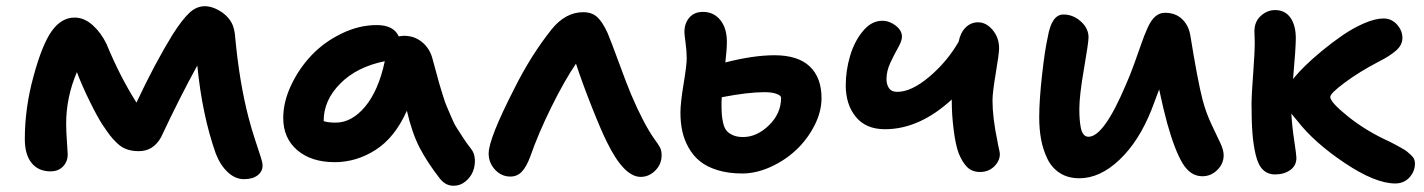

<svg xmlns="http://www.w3.org/2000/svg" viewBox="-20 -555 4538 612"><path d="M141.1 -8.8Q102.5 -8.8 80.8 -35.4Q59.1 -62 59.1 -111.8Q59.1 -211.4 86.9 -312Q114.3 -413.1 145 -456.1Q175.8 -499 217.8 -499Q248.5 -499 275.6 -474.6Q302.7 -450.2 319.8 -414.1Q362.3 -311 415 -228Q473.6 -353 530.8 -445.8Q560.5 -492.2 583.3 -513.7Q606 -535.2 632.8 -535.2Q659.7 -535.2 689.9 -514.2Q709 -500 718.5 -481.9Q728 -463.9 730 -433.1Q743.2 -292.5 772 -181.2Q781.2 -145.5 793 -109.9Q804.7 -74.2 810.8 -55.4Q816.9 -36.6 816.9 -28.8Q817.4 -8.8 801.3 3.7Q785.2 16.1 757.8 16.1Q730 16.1 706.3 -5.9Q682.6 -27.8 668 -64.9Q624.5 -187.5 608.9 -346.2Q553.2 -245.1 493.2 -117.2Q468.3 -73.2 422.9 -73.2Q401.4 -73.2 384.8 -78.9Q368.2 -84.5 353.8 -98.1Q339.4 -111.8 330.3 -123.8Q321.3 -135.7 306.2 -158.2Q290.5 -182.1 265.9 -232.2Q241.2 -282.2 225.1 -325.2Q190.9 -245.1 190.9 -161.1Q190.9 -136.7 193.4 -103Q195.8 -69.3 195.8 -63Q195.8 -40 180.9 -24.4Q166 -8.8 141.1 -8.8Z M1046.9 -38.1Q972.2 -38.1 927.5 -76.4Q882.8 -114.7 882.8 -179.2Q882.8 -230 908 -283.4Q933.1 -336.9 973.4 -379.2Q1013.7 -421.4 1069.1 -448.2Q1124.5 -475.1 1180.7 -475.1Q1234.9 -475.1 1251 -439Q1262.7 -440.9 1267.6 -440.9Q1300.8 -440.9 1325 -421.1Q1349.1 -401.4 1357.9 -370.1Q1359.9 -363.8 1369.1 -329.1Q1378.4 -294.4 1380.4 -287.8Q1382.3 -281.2 1390.9 -253.4Q1399.4 -225.6 1403.8 -216.3Q1408.2 -207 1417.5 -184.3Q1426.8 -161.6 1435.3 -148.4Q1443.8 -135.3 1455.8 -116.5Q1467.8 -97.7 1481.9 -80.1Q1492.7 -66.4 1493.7 -46.1Q1494.6 -25.9 1487.1 -7.6Q1479.5 10.7 1463.1 23.9Q1446.8 37.1 1425.8 37.1Q1400.4 37.1 1382.8 15.1Q1342.3 -36.6 1317.6 -84.2Q1293 -131.8 1276.9 -202.1Q1238.8 -116.7 1177.5 -77.4Q1116.2 -38.1 1046.9 -38.1ZM1011.7 -169.9V-168.9Q1025.9 -164.1 1049.8 -164.1Q1101.1 -164.1 1143.8 -215.1Q1186.5 -266.1 1206.5 -359.9Q1117.2 -341.8 1064.5 -288.6Q1011.7 -235.4 1011.7 -169.9Z M1606.9 7.8Q1578.1 7.8 1557.9 -14.2Q1537.6 -36.1 1537.6 -65.9Q1537.6 -112.8 1619.6 -272.9Q1671.9 -377.9 1737.8 -460.9Q1782.2 -516.1 1838.9 -516.1Q1866.7 -516.1 1883.5 -500.7Q1900.4 -485.4 1916.5 -450.2Q1927.7 -423.8 1952.6 -355.7Q1977.5 -287.6 1991.7 -253.9Q2031.2 -161.1 2065.9 -111.8Q2079.1 -94.2 2084 -84.5Q2088.9 -74.7 2088.9 -60.1Q2088.9 -31.7 2068.8 -11.5Q2048.8 8.8 2022 8.8Q1968.8 8.8 1914.6 -102.1Q1896 -139.2 1865.7 -215.8Q1835.4 -292.5 1815.9 -352.1Q1778.8 -297.4 1737.3 -213.4Q1695.8 -129.4 1669.9 -55.2Q1658.2 -23.4 1643.3 -7.8Q1628.4 7.8 1606.9 7.8Z M2345.7 -2Q2301.8 -2 2267.1 -12.7Q2232.4 -23.4 2210.7 -41.3Q2189 -59.1 2174.8 -84.5Q2160.6 -109.9 2154.8 -137Q2148.9 -164.1 2148.9 -195.8Q2148.9 -227.1 2158.9 -287.1Q2168.9 -347.2 2168.9 -369.1Q2168.9 -391.1 2165.3 -418.2Q2161.6 -445.3 2161.6 -453.1Q2161.6 -480.5 2177.2 -498.8Q2192.9 -517.1 2220.7 -517.1Q2254.9 -517.1 2275.9 -491.2Q2296.9 -465.3 2296.9 -421.9Q2296.9 -396 2292 -356Q2381.8 -378.9 2448.7 -378.9Q2523.4 -378.9 2561 -343.3Q2598.6 -307.6 2598.6 -242.2Q2598.6 -198.7 2575.9 -154.5Q2553.2 -110.4 2517.8 -77.1Q2482.4 -43.9 2436.3 -22.9Q2390.1 -2 2345.7 -2ZM2279.8 -224.1Q2279.8 -203.1 2280.8 -189.9Q2281.7 -176.8 2285.4 -161.6Q2289.1 -146.5 2296.1 -138.2Q2303.2 -129.9 2316.4 -124Q2329.6 -118.2 2348.6 -118.2Q2392.6 -118.2 2431.2 -155.8Q2469.7 -193.4 2469.7 -243.2Q2469.7 -250.5 2455.1 -255.9Q2440.4 -261.2 2417 -261.2Q2363.8 -261.2 2280.8 -245.1Q2279.8 -237.3 2279.8 -224.1Z M2800.8 -143.1Q2740.2 -143.1 2708 -182.4Q2675.8 -221.7 2675.8 -283.2Q2675.8 -329.6 2689.5 -376.2Q2703.1 -422.9 2730.5 -455.8Q2757.8 -488.8 2792 -488.8Q2814.9 -488.8 2835 -473.4Q2855 -458 2855 -438Q2855 -424.8 2842.8 -403.3Q2830.6 -381.8 2818.1 -355.2Q2805.7 -328.6 2805.7 -303.2Q2805.7 -285.6 2813.7 -273.9Q2821.8 -262.2 2839.8 -262.2Q2885.3 -262.2 2942.1 -310.3Q2999 -358.4 3035.6 -421.9Q3041.5 -451.2 3058.1 -467.5Q3074.7 -483.9 3097.7 -483.9Q3123.5 -483.9 3144 -459.5Q3164.6 -435.1 3164.6 -400.9Q3164.6 -384.3 3154.1 -322.3Q3143.6 -260.3 3143.6 -234.9Q3143.6 -179.2 3159.7 -103Q3160.6 -95.7 3163.8 -82.5Q3167 -69.3 3167 -64Q3167 -42 3148.9 -24.4Q3130.9 -6.8 3104 -6.8Q3078.1 -6.8 3062.5 -22.7Q3046.9 -38.6 3035.6 -66.9Q3025.9 -92.8 3019.8 -141.1Q3013.7 -189.5 3013.7 -234.9V-237.8Q2910.6 -143.1 2800.8 -143.1Z M3420.4 13.2Q3384.3 13.2 3358.4 -3.4Q3332.5 -20 3318.6 -48.8Q3304.7 -77.6 3298.6 -110.1Q3292.5 -142.6 3292.5 -181.2Q3292.5 -234.9 3301.5 -315.7Q3310.5 -396.5 3319.8 -437Q3332 -508.8 3369.6 -508.8Q3400.4 -508.8 3425 -486.8Q3449.7 -464.8 3449.7 -436Q3449.7 -419.9 3435.1 -335.2Q3420.4 -250.5 3420.4 -208Q3420.4 -189 3421.4 -175.8Q3422.4 -162.6 3425 -148.4Q3427.7 -134.3 3433.8 -126.7Q3439.9 -119.1 3449.7 -119.1Q3498.5 -119.1 3568.4 -284.2Q3582 -314.5 3595.9 -353.3Q3609.9 -392.1 3618.7 -417.5Q3627.4 -442.9 3638.2 -466.8Q3648.9 -490.7 3662.4 -502.4Q3675.8 -514.2 3693.4 -514.2Q3727.1 -514.2 3748 -494.1Q3769 -474.1 3774.4 -440.9Q3797.9 -295.4 3813.5 -235.8Q3824.7 -194.3 3842 -157.7Q3859.4 -121.1 3869.9 -98.9Q3880.4 -76.7 3880.4 -60.1Q3880.4 -33.2 3860.1 -13.2Q3839.8 6.8 3812.5 6.8Q3774.4 6.8 3749.5 -34.4Q3724.6 -75.7 3700.7 -161.1Q3688.5 -205.1 3674.8 -270Q3670.9 -258.8 3650.4 -205.1Q3610.4 -104.5 3548.3 -45.7Q3486.3 13.2 3420.4 13.2Z M4044.4 1Q4021 1 4005.9 -13.7Q3990.7 -28.3 3982.9 -60.1Q3975.1 -91.8 3972.2 -129.9Q3969.2 -168 3969.2 -226.1Q3969.2 -250 3974.4 -318.8Q3979.5 -387.7 3979.5 -419.9Q3979.5 -425.3 3979 -437Q3978.5 -448.7 3978.5 -455.1Q3978.5 -486.3 3999 -504.6Q4019.5 -522.9 4044.4 -522.9Q4076.2 -522.9 4093.3 -498.5Q4110.4 -474.1 4110.4 -433.1Q4110.4 -402.3 4101.6 -303.2Q4102.5 -304.2 4104.5 -306.6Q4106.4 -309.1 4107.4 -310.1Q4118.7 -324.2 4140.9 -345.9Q4163.1 -367.7 4195.1 -394Q4227.1 -420.4 4260.3 -443.1Q4293.5 -465.8 4328.6 -481Q4363.8 -496.1 4390.1 -496.1Q4415.5 -496.1 4432.9 -476.8Q4450.2 -457.5 4450.2 -434.1Q4450.2 -411.6 4429.9 -393.8Q4409.7 -376 4373.5 -357.9Q4312 -325.7 4266.1 -291.5Q4220.2 -257.3 4220.2 -246.1Q4220.2 -229 4277.6 -183.1Q4335 -137.2 4408.2 -104Q4423.8 -96.2 4429 -93.3Q4434.1 -90.3 4447 -83.3Q4460 -76.2 4465.1 -71.8Q4470.2 -67.4 4477.5 -60.8Q4484.9 -54.2 4487.5 -47.6Q4490.2 -41 4490.2 -34.2Q4490.2 -8.8 4472.7 10.5Q4455.1 29.8 4427.2 29.8Q4363.8 29.8 4266.4 -35.4Q4168.9 -100.6 4115.2 -169.9Q4102.5 -184.6 4096.2 -192.9Q4098.6 -150.9 4105.5 -105.7Q4112.3 -60.5 4112.3 -51.8Q4112.3 -26.9 4092.5 -12.9Q4072.8 1 4044.4 1Z"/></svg>

Font: Shantell Sans Irregular
Style: Regular
Weight: 600
Designer: Stephen Nixon, Anya Danilova, Shantell Martin
Foundry: Arrow Type
Version: Version 1.006;[9816181b4]